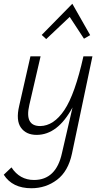

<svg xmlns="http://www.w3.org/2000/svg" viewBox="-40 -713 545 1022"><path d="M331 -623 206 -505 182 -527 345 -693 440 -526 407 -507ZM452 -413 343 105Q323 199 263.5 244Q204 289 127 289Q26 289 -20 217L21 178Q65 245 141 245Q259 245 290 101L346 -141Q267 5 155 5Q99 5 71.5 -33.5Q44 -72 62 -149L122 -413H176L116 -154Q90 -42 174 -42Q246 -43 302.5 -127Q359 -211 404 -413Z"/></svg>

Font: EauTestInfant Semilight
Style: Italic
Weight: 300
Italic angle: -12°
Designer: Christian Thalmann (Catharsis Fonts)
Version: Version 0.001;PS 000.001;hotconv 1.0.88;makeotf.lib2.5.64775